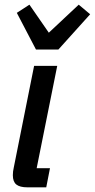

<svg xmlns="http://www.w3.org/2000/svg" viewBox="-20 -802 406 822"><path d="M97 0Q65 0 50 -12Q35 -24 35 -52Q35 -68 39 -85L126 -520H225L137 -82H194L178 0ZM134 -590 52 -747 106 -782 189 -662 317 -782 366 -741 230 -590Z"/></svg>

Font: IBM Plex Sans Condensed Medium
Style: Italic
Weight: 500
Width: 3
Italic angle: -11°
Designer: Mike Abbink, Paul van der Laan, Pieter van Rosmalen
Foundry: Bold Monday
Version: Version 1.3